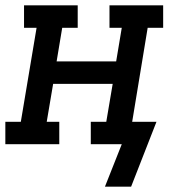

<svg xmlns="http://www.w3.org/2000/svg" viewBox="-29 -540 649 719"><path d="M462 159H364L427 0H311V-84H369L393 -226H170L146 -84H193V0H-9V-84H49L108 -436H61V-520H262V-436H204L183 -310H406L427 -436H381V-520H582V-436H524L466 -84H557Z"/></svg>

Font: Iosevka Etoile Medium Oblique
Style: Regular
Weight: 500
Italic angle: -9°
Designer: Belleve Invis
Foundry: Belleve Invis
Version: Version 15.5.2; ttfautohint (v1.8.4)